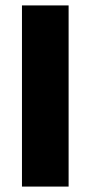

<svg xmlns="http://www.w3.org/2000/svg" viewBox="-20 -688 333 708"><path d="M61 0V-668H233V0Z"/></svg>

Font: Gantari ExtraBold
Style: Regular
Weight: 800
Version: Version 1.000